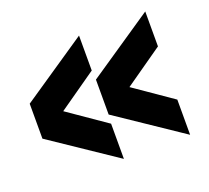

<svg xmlns="http://www.w3.org/2000/svg" viewBox="-89 -570 753 692"><g transform="rotate(-20 287.5 -223.5)"><path d="M530 13 279 -156V-290L530 -460V-326L307 -170V-276L530 -122ZM276 13 25 -156V-290L276 -460V-326L53 -170V-276L276 -122Z"/></g></svg>

Font: Teachers ExtraBold
Style: Regular
Weight: 800
Designer: Alfredo Marco Pradil, Chank Diesel
Version: Version 1.001